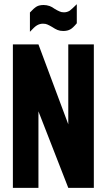

<svg xmlns="http://www.w3.org/2000/svg" viewBox="-20 -904 514 924"><path d="M431.6 -690.4V0H308.6L165 -368.2V0H42V-690.4H165L308.6 -305.7V-690.4ZM124 -843.8Q142.6 -864.3 157.2 -873Q169.9 -879.9 190.4 -879.9Q204.1 -879.9 218.8 -875Q224.6 -873 230.5 -869.6Q236.3 -866.2 243.2 -861.3Q255.9 -853.5 267.6 -848.6Q275.4 -844.7 288.1 -844.7Q302.7 -844.7 315.4 -852.5Q326.2 -860.4 349.6 -883.8V-792Q330.1 -768.6 318.4 -762.7Q304.7 -754.9 284.2 -754.9Q268.6 -754.9 256.8 -759.8Q245.1 -764.6 230.5 -774.4Q223.6 -778.3 218.3 -781.2Q212.9 -784.2 208 -786.1Q200.2 -790 186.5 -790Q171.9 -790 158.2 -782.2Q151.4 -778.3 143.1 -770.5Q134.8 -762.7 124 -751Z"/></svg>

Font: Dinish Condensed
Style: Bold
Weight: 700
Width: 3
Designer: Bert Driehuis
Foundry: Playbeing
Version: Version 3.006; git-39231f3c-release